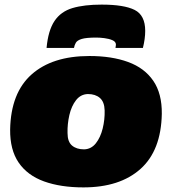

<svg xmlns="http://www.w3.org/2000/svg" viewBox="-20 -804 745 833"><path d="M342 9Q243 9 171 -17Q99 -43 61 -98.5Q23 -154 24 -242Q27 -401 117 -481Q207 -561 368 -561Q465 -561 536 -535Q607 -509 645 -453.5Q683 -398 682 -310Q679 -151 589.5 -71Q500 9 342 9ZM345 -156Q376 -157 396 -182.5Q416 -208 425.5 -246.5Q435 -285 434 -325Q433 -362 413.5 -379Q394 -396 361 -396Q330 -395 310 -369.5Q290 -344 281 -305Q272 -266 273 -227Q273 -189 292.5 -172.5Q312 -156 345 -156ZM421 -784Q518 -784 564 -761Q610 -738 610 -670Q610 -636 600 -596H481Q483 -607 483 -610Q483 -623 468 -629.5Q453 -636 433 -638.5Q413 -641 398 -641Q354 -641 334.5 -635Q315 -629 309 -618.5Q303 -608 301 -596H182Q189 -672 216.5 -713Q244 -754 294.5 -769Q345 -784 421 -784Z"/></svg>

Font: Georama Extended Black
Style: Italic
Weight: 900
Width: 7
Italic angle: -9°
Designer: Jean-Baptiste Levee
Foundry: Production Type
Version: Version 1.000